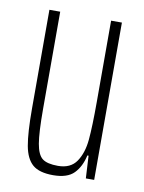

<svg xmlns="http://www.w3.org/2000/svg" viewBox="-66 -558 459 613"><g transform="rotate(10 164.0 -251.0)"><path d="M45 -190V-510H80V-195Q80 -118 86 -83Q92 -48 107.5 -36Q123 -24 158 -24Q199 -24 218 -52Q237 -80 241 -123.5Q245 -167 245 -246V-510H280V0H253L249 -73H245Q237 -36 215.5 -14Q194 8 148 8Q103 8 81.5 -10.5Q60 -29 52.5 -70Q45 -111 45 -190Z"/></g></svg>

Font: Saira Ultra Condensed Thin
Style: Regular
Weight: 100
Width: 1
Designer: Hector Gatti with collaboration of the Omnibus-Type team
Foundry: Omnibus-Type
Version: Version 1.001; ttfautohint (v1.8)